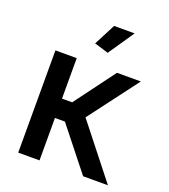

<svg xmlns="http://www.w3.org/2000/svg" viewBox="-134 -826 811 923"><g transform="rotate(20 271.5 -365.0)"><path d="M66 0V-523H175V-316H227L381 -523H503L312 -270L525 0H398L226 -217H175V0ZM306 -598 234 -620 291 -730H396Z"/></g></svg>

Font: Raleway SemiBold
Style: Regular
Weight: 600
Designer: Matt McInerney, Pablo Impallari, Rodrigo Fuenzalida
Foundry: Matt McInerney, Pablo Impallari, Rodrigo Fuenzalida
Version: Version 4.026